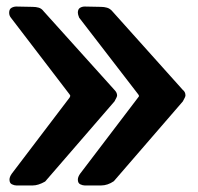

<svg xmlns="http://www.w3.org/2000/svg" viewBox="-20 -567 605 587"><path d="M539 -257 328 -13Q309 0 289 0H239Q233 0 225.5 -3.5Q218 -7 218 -18Q218 -26 225 -36L403 -270Q405 -272 405 -274L403 -278L222 -513Q218 -523 218 -528Q218 -539 224.5 -543Q231 -547 239 -547L289 -546Q298 -546 307 -543.5Q316 -541 323 -533L539 -292Q547 -286 547 -275Q547 -271 539 -257ZM330 -257 118 -12Q97 0 80 0H30Q24 0 16.5 -3.5Q9 -7 9 -18Q9 -26 16 -36L193 -269Q195 -273 195 -274L193 -278L14 -512Q8 -519 8 -528Q8 -539 15 -543Q22 -547 30 -547L80 -546Q90 -546 98.5 -543.5Q107 -541 113 -533L330 -292Q338 -284 338 -275Q338 -271 330 -257Z"/></svg>

Font: Jura
Style: Bold
Weight: 700
Designer: Ed Merritt
Foundry: Ten by Twenty
Version: Version 1.007